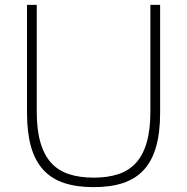

<svg xmlns="http://www.w3.org/2000/svg" viewBox="-20 -759 769 789"><path d="M365 10Q295 10 243.5 -7Q192 -24 158 -61Q124 -98 107.5 -156Q91 -214 91 -296V-739H131V-301Q131 -226 146 -174Q161 -122 190 -90Q219 -58 263 -43.5Q307 -29 365 -29Q423 -29 466.5 -43.5Q510 -58 539 -90Q568 -122 583 -174Q598 -226 598 -301V-739H638V-296Q638 -214 621.5 -156Q605 -98 571 -61Q537 -24 486 -7Q435 10 365 10Z"/></svg>

Font: Encode Sans Normal
Style: Thin
Weight: 100
Designer: Pablo Impallari, Andres Torresi
Foundry: Pablo Impallari, Andres Torresi
Version: Version 1.000; ttfautohint (v1.00) -l 8 -r 50 -G 200 -x 14 -